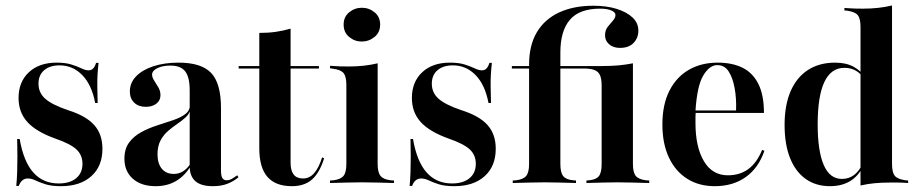

<svg xmlns="http://www.w3.org/2000/svg" viewBox="-20 -651 3263 683"><path d="M196.8 11.3Q162.9 11.3 141.5 4.4Q120.2 -2.4 106 -9.3Q91.9 -16.1 79 -16.1Q56.5 -16.1 46.8 10.5H37.9Q40.3 -14.5 41.1 -39.9Q41.9 -65.3 41.9 -94Q41.9 -122.6 41.1 -156.5H50Q63.7 -76.6 98.4 -37.5Q133.1 1.6 188.7 1.6Q228.2 1.6 250.8 -16.9Q273.4 -35.5 273.4 -68.5Q273.4 -99.2 252 -119.4Q230.6 -139.5 176.6 -158.1Q108.9 -182.3 77.4 -216.9Q46 -251.6 46 -302.4Q46 -359.7 82.7 -394Q119.4 -428.2 181.5 -428.2Q212.1 -428.2 233.1 -421.8Q254 -415.3 269 -408.1Q283.9 -400.8 295.2 -400.8Q304.8 -400.8 311.3 -407.3Q317.7 -413.7 321.8 -427.4H330.6Q328.2 -406.5 327 -386.3Q325.8 -366.1 326.2 -341.9Q326.6 -317.7 327.4 -284.7H318.5Q306.5 -349.2 272.6 -383.9Q238.7 -418.5 191.9 -418.5Q157.3 -418.5 137.1 -401.2Q116.9 -383.9 116.9 -353.2Q116.9 -321 141.1 -299.6Q165.3 -278.2 222.6 -258.9Q286.3 -238.7 315.3 -206Q344.4 -173.4 344.4 -121.8Q344.4 -59.7 304.8 -24.2Q265.3 11.3 196.8 11.3Z M654.8 -208.1V-329.8Q654.8 -376.6 638.7 -397.2Q622.6 -417.7 586.3 -417.7Q558.1 -417.7 539.5 -408.5Q521 -399.2 521 -385.5Q521 -375.8 528.6 -364.1Q536.3 -352.4 543.5 -339.9Q550.8 -327.4 550.8 -312.1Q550.8 -293.5 536.3 -282.3Q521.8 -271 498.4 -271Q472.6 -271 457.3 -285.9Q441.9 -300.8 441.9 -325.8Q441.9 -356.5 464.1 -379.4Q486.3 -402.4 525.4 -415.3Q564.5 -428.2 615.3 -428.2Q696.8 -428.2 731.5 -391.1Q766.1 -354 766.1 -266.9V-208.1ZM533.9 11.3Q482.3 11.3 452.4 -15.3Q422.6 -41.9 422.6 -86.3Q422.6 -121.8 439.5 -144.4Q456.5 -166.9 482.7 -181Q508.9 -195.2 538.7 -204.8Q568.5 -214.5 595.2 -223.4Q621.8 -232.3 638.7 -244.8Q655.6 -257.3 655.6 -277.4L656.5 -260.5Q653.2 -245.2 640.3 -233.5Q627.4 -221.8 610.9 -210.5Q594.4 -199.2 578.2 -185.5Q562.1 -171.8 551.2 -151.6Q540.3 -131.5 540.3 -102.4Q540.3 -69.4 555.6 -50.8Q571 -32.3 598.4 -32.3Q616.1 -32.3 631 -41.5Q646 -50.8 658.1 -69.4V-59.7Q636.3 -24.2 605.2 -6.5Q574.2 11.3 533.9 11.3ZM766.1 -44.4Q766.1 -25.8 771 -17.7Q775.8 -9.7 786.3 -9.7Q796 -9.7 805.6 -15.3Q815.3 -21 824.2 -27.4L828.2 -20.2Q810.5 -5.6 788.7 2.8Q766.9 11.3 737.1 11.3Q695.2 11.3 675 -6.5Q654.8 -24.2 654.8 -59.7V-208.1H766.1Z M1018.5 11.3Q959.7 11.3 931 -22.2Q902.4 -55.6 902.4 -123.4V-208.1H1013.7V-71.8Q1013.7 -44.4 1024.6 -30.2Q1035.5 -16.1 1058.1 -16.1Q1081.5 -16.1 1098 -35.5Q1114.5 -54.8 1125.8 -91.1L1133.1 -87.9Q1116.9 -36.3 1089.9 -12.5Q1062.9 11.3 1018.5 11.3ZM902.4 -208.1V-533.9Q934.7 -533.9 962.1 -537.9Q989.5 -541.9 1013.7 -549.2V-208.1ZM829 -407.3V-416.1H1114.5V-407.3Z M1212.1 -208.1V-349.2Q1212.1 -379 1202 -391.1Q1191.9 -403.2 1164.5 -406.5L1154 -408.1V-416.9Q1175 -415.3 1190.3 -414.9Q1205.6 -414.5 1220.2 -414.5Q1248.4 -414.5 1274.2 -417.3Q1300 -420.2 1323.4 -425.8V-416.9V-208.1ZM1267.7 -2.4Q1241.1 -2.4 1215.3 -1.6Q1189.5 -0.8 1154 0V-8.9L1166.1 -9.7Q1191.9 -12.9 1202 -25.4Q1212.1 -37.9 1212.1 -67.7V-208.1H1323.4V-67.7Q1323.4 -37.9 1333.5 -25.4Q1343.5 -12.9 1369.4 -9.7L1381.5 -8.9V0Q1346.8 -0.8 1321 -1.6Q1295.2 -2.4 1267.7 -2.4ZM1266.9 -503.2Q1241.9 -503.2 1222.2 -519.4Q1202.4 -535.5 1202.4 -563.7Q1202.4 -591.1 1222.2 -607.3Q1241.9 -623.4 1266.9 -623.4Q1292.7 -623.4 1312.5 -607.3Q1332.3 -591.1 1332.3 -563.7Q1332.3 -535.5 1312.1 -519.4Q1291.9 -503.2 1266.9 -503.2Z M1596 11.3Q1562.1 11.3 1540.7 4.4Q1519.4 -2.4 1505.2 -9.3Q1491.1 -16.1 1478.2 -16.1Q1455.6 -16.1 1446 10.5H1437.1Q1439.5 -14.5 1440.3 -39.9Q1441.1 -65.3 1441.1 -94Q1441.1 -122.6 1440.3 -156.5H1449.2Q1462.9 -76.6 1497.6 -37.5Q1532.3 1.6 1587.9 1.6Q1627.4 1.6 1650 -16.9Q1672.6 -35.5 1672.6 -68.5Q1672.6 -99.2 1651.2 -119.4Q1629.8 -139.5 1575.8 -158.1Q1508.1 -182.3 1476.6 -216.9Q1445.2 -251.6 1445.2 -302.4Q1445.2 -359.7 1481.9 -394Q1518.5 -428.2 1580.6 -428.2Q1611.3 -428.2 1632.3 -421.8Q1653.2 -415.3 1668.1 -408.1Q1683.1 -400.8 1694.4 -400.8Q1704 -400.8 1710.5 -407.3Q1716.9 -413.7 1721 -427.4H1729.8Q1727.4 -406.5 1726.2 -386.3Q1725 -366.1 1725.4 -341.9Q1725.8 -317.7 1726.6 -284.7H1717.7Q1705.6 -349.2 1671.8 -383.9Q1637.9 -418.5 1591.1 -418.5Q1556.5 -418.5 1536.3 -401.2Q1516.1 -383.9 1516.1 -353.2Q1516.1 -321 1540.3 -299.6Q1564.5 -278.2 1621.8 -258.9Q1685.5 -238.7 1714.5 -206Q1743.5 -173.4 1743.5 -121.8Q1743.5 -59.7 1704 -24.2Q1664.5 11.3 1596 11.3Z M1917.7 -2.4Q1891.1 -2.4 1865.3 -1.6Q1839.5 -0.8 1804 0V-8.9L1816.1 -9.7Q1841.9 -12.9 1852 -25.4Q1862.1 -37.9 1862.1 -67.7V-208.1H1973.4V-67.7Q1973.4 -37.1 1983.5 -24.6Q1993.5 -12.1 2018.5 -9.7L2029 -8.9V0Q1994.4 -0.8 1969.4 -1.6Q1944.4 -2.4 1917.7 -2.4ZM1862.1 -208.1V-421Q1862.1 -489.5 1889.5 -535.9Q1916.9 -582.3 1968.5 -606.5Q2020.2 -630.6 2091.1 -630.6Q2137.9 -630.6 2173.8 -619.4Q2209.7 -608.1 2230.2 -588.7Q2250.8 -569.4 2250.8 -541.9Q2250.8 -516.1 2233.9 -498.4Q2216.9 -480.6 2185.5 -480.6Q2161.3 -480.6 2146.8 -493.5Q2132.3 -506.5 2132.3 -525Q2132.3 -543.5 2141.9 -555.6Q2151.6 -567.7 2160.5 -577.8Q2169.4 -587.9 2169.4 -597.6Q2169.4 -607.3 2154.8 -613.7Q2140.3 -620.2 2114.5 -620.2Q2041.1 -620.2 2007.3 -580.6Q1973.4 -541.1 1973.4 -464.5V-208.1ZM2175.8 -2.4Q2150 -2.4 2125 -1.6Q2100 -0.8 2066.1 0V-8.9L2075.8 -9.7Q2100.8 -12.1 2110.5 -24.6Q2120.2 -37.1 2120.2 -67.7V-208.1H2231.5V-67.7Q2231.5 -37.9 2241.5 -25.4Q2251.6 -12.9 2277.4 -9.7L2289.5 -8.9V0Q2254 -0.8 2228.6 -1.6Q2203.2 -2.4 2175.8 -2.4ZM2120.2 -208.1V-346.8Q2120.2 -371 2114.1 -383.9Q2108.1 -396.8 2094.4 -402Q2080.6 -407.3 2055.6 -407.3L2121.8 -416.1Q2154.8 -416.1 2181 -418.5Q2207.3 -421 2231.5 -425.8V-208.1ZM1800.8 -407.3V-416.1H2137.9V-407.3Z M2522.6 11.3Q2466.1 11.3 2424.2 -15.3Q2382.3 -41.9 2359.3 -91.1Q2336.3 -140.3 2336.3 -208.1Q2336.3 -279 2361.3 -328.2Q2386.3 -377.4 2430.6 -402.8Q2475 -428.2 2533.1 -428.2Q2584.7 -428.2 2621.4 -410.1Q2658.1 -391.9 2677.8 -352.4Q2697.6 -312.9 2697.6 -249.2H2416.1L2415.3 -258.1H2598.4Q2600 -302.4 2593.1 -338.7Q2586.3 -375 2571.8 -397.2Q2557.3 -419.4 2531.5 -419.4Q2504 -419.4 2481.9 -382.7Q2459.7 -346 2454 -256.5L2454.8 -254.8Q2454 -245.2 2454 -234.7Q2454 -224.2 2454 -213.7Q2454 -128.2 2483.9 -77.8Q2513.7 -27.4 2569.4 -27.4Q2611.3 -27.4 2641.5 -49.2Q2671.8 -71 2691.1 -117.7L2699.2 -114.5Q2678.2 -53.2 2632.7 -21Q2587.1 11.3 2522.6 11.3Z M2932.3 11.3Q2882.3 11.3 2846 -14.5Q2809.7 -40.3 2790.3 -89.1Q2771 -137.9 2771 -206.5Q2771 -276.6 2792.3 -326.2Q2813.7 -375.8 2854 -402Q2894.4 -428.2 2950.8 -428.2Q2990.3 -428.2 3016.9 -413.3Q3043.5 -398.4 3053.2 -379.8L3050.8 -373.4Q3043.5 -387.9 3025.8 -398.8Q3008.1 -409.7 2983.9 -409.7Q2936.3 -409.7 2912.5 -359.3Q2888.7 -308.9 2888.7 -208.1Q2888.7 -114.5 2910.1 -64.5Q2931.5 -14.5 2975 -14.5Q3000 -14.5 3019.4 -29.4Q3038.7 -44.4 3050.8 -74.2L3053.2 -68.5Q3040.3 -31.5 3009.3 -10.1Q2978.2 11.3 2932.3 11.3ZM3041.1 0V-208.1H3153.2V-67.7Q3153.2 -37.9 3162.9 -25.8Q3172.6 -13.7 3200.8 -9.7L3210.5 -8.9V0Q3189.5 -1.6 3175 -1.6Q3160.5 -1.6 3145.2 -1.6Q3116.1 -1.6 3090.7 0.8Q3065.3 3.2 3041.1 8.9ZM3041.1 -208.1V-554.8Q3041.1 -584.7 3031.5 -596.8Q3021.8 -608.9 2994.4 -612.9L2983.9 -613.7V-622.6Q3004.8 -621 3019.8 -620.6Q3034.7 -620.2 3049.2 -620.2Q3078.2 -620.2 3103.6 -623Q3129 -625.8 3153.2 -631.5V-622.6V-208.1Z"/></svg>

Font: Playfair 144pt SemiCondensed
Style: Bold
Weight: 700
Width: 4
Designer: Claus Eggers Sørensen
Foundry: Claus Eggers Sørensen
Version: Version 2.203